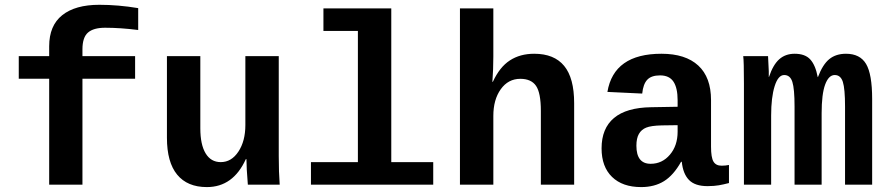

<svg xmlns="http://www.w3.org/2000/svg" viewBox="-20 -759 3641 789"><path d="M318.8 -435.5V0H182.1V-435.5H57.1V-528.3H182.1V-568.8Q182.1 -653.8 235.6 -696.5Q289.1 -739.3 388.2 -739.3Q465.8 -739.3 547.9 -725.6V-635.7Q474.6 -645 412.1 -645Q364.3 -645 341.6 -625.2Q318.8 -605.5 318.8 -556.2V-528.3H535.2V-435.5Z M803.2 -528.3V-231.9Q803.2 -164.6 825 -128.7Q846.7 -92.8 887.2 -92.8Q931.2 -92.8 959.7 -136Q988.3 -179.2 988.3 -245.1V-528.3H1125.5V-118.2Q1125.5 -50.8 1129.4 0H998.5Q992.7 -70.3 992.7 -105H990.2Q938 9.8 830.1 9.8Q750 9.8 708 -41.3Q666 -92.3 666 -192.9V-528.3Z M1587.9 -92.8H1760.3V0H1257.8V-92.8H1450.7V-631.8H1309.1V-724.6H1587.9Z M2005.4 -422.9Q2033.2 -483.4 2075.2 -510.7Q2117.2 -538.1 2175.3 -538.1Q2257.3 -538.1 2298.3 -488.3Q2339.4 -438.5 2339.4 -335V0H2202.6V-303.2Q2202.6 -377 2182.9 -406Q2163.1 -435.1 2118.2 -435.1Q2068.4 -435.1 2037.8 -392.3Q2007.3 -349.6 2007.3 -282.7V0H1870.1V-724.6H2007.3V-526.9Q2007.3 -473.6 2003.4 -422.9Z M2614.7 9.8Q2538.1 9.8 2495.1 -32Q2452.1 -73.7 2452.1 -149.4Q2452.1 -231.4 2503.2 -274.2Q2554.2 -316.9 2655.8 -318.4L2764.6 -320.3V-347.2Q2764.6 -397.5 2747.6 -423.3Q2730.5 -449.2 2692.4 -449.2Q2656.7 -449.2 2639.9 -431.4Q2623 -413.6 2619.1 -374.5L2476.1 -381.3Q2502.4 -538.1 2698.2 -538.1Q2796.9 -538.1 2849.4 -489.7Q2901.9 -441.4 2901.9 -347.7V-156.2Q2901.9 -111.8 2911.9 -95Q2921.9 -78.1 2945.3 -78.1Q2960.9 -78.1 2975.6 -81.1V-6.8Q2963.4 -3.9 2953.6 -1.5Q2943.8 1 2934.1 2.4Q2924.3 3.9 2913.3 4.9Q2902.3 5.9 2887.7 5.9Q2835.9 5.9 2811.3 -19.5Q2786.6 -44.9 2781.7 -94.2H2778.8Q2748 -39.1 2708.7 -14.6Q2669.4 9.8 2614.7 9.8ZM2764.6 -244.6 2699.2 -243.7Q2655.3 -242.7 2635.5 -234.6Q2615.7 -226.6 2605.5 -208.7Q2595.2 -190.9 2595.2 -160.2Q2595.2 -85.9 2653.8 -85.9Q2701.2 -85.9 2732.9 -123.3Q2764.6 -160.6 2764.6 -217.8Z M3245.1 0V-321.3Q3245.1 -394 3236.1 -422.4Q3227.1 -450.7 3202.6 -450.7Q3177.7 -450.7 3163.3 -404.8Q3148.9 -358.9 3148.9 -284.2V0H3037.1V-415.5Q3037.1 -507.8 3034.2 -528.3H3136.2L3139.2 -466.3V-442.9H3140.1Q3156.7 -492.7 3182.1 -515.4Q3207.5 -538.1 3245.6 -538.1Q3288.6 -538.1 3309.8 -514.6Q3331.1 -491.2 3340.3 -442.4H3341.3Q3360.8 -494.1 3387.9 -516.1Q3415 -538.1 3456.5 -538.1Q3514.2 -538.1 3539.1 -496.1Q3564 -454.1 3564 -352.1V0H3452.6V-321.3Q3452.6 -394 3443.6 -422.4Q3434.6 -450.7 3410.2 -450.7Q3385.3 -450.7 3370.8 -411.4Q3356.4 -372.1 3356.4 -293.5V0Z"/></svg>

Font: Cousine
Style: Bold
Weight: 700
Monospace: yes
Designer: Steve Matteson
Foundry: Ascender Corporation
Version: Version 1.20